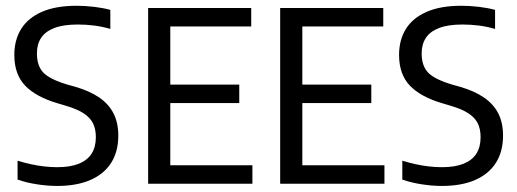

<svg xmlns="http://www.w3.org/2000/svg" viewBox="-20 -622 1751 650"><path d="M173 7.5Q141.5 7.5 105.5 2Q69.5 -3.5 39.5 -14V-78Q62 -71 85 -66Q108 -61 130.2 -58.5Q152.5 -56 174 -56Q218 -56 247 -67.8Q276 -79.5 290.2 -102Q304.5 -124.5 304.5 -157.5Q304.5 -184.5 295.2 -203.8Q286 -223 264 -237.8Q242 -252.5 203 -264L174.5 -272.5Q101.5 -294 65 -332.2Q28.5 -370.5 28.5 -436Q28.5 -487 51.8 -524.2Q75 -561.5 122 -582Q169 -602.5 239.5 -602.5Q268 -602.5 299.2 -598.8Q330.5 -595 353.5 -588.5V-524Q326.5 -532 298.8 -535.5Q271 -539 243.5 -539Q194.5 -539 164 -527.2Q133.5 -515.5 119.2 -493.8Q105 -472 105 -441.5Q105 -399.5 126.2 -376.8Q147.5 -354 207 -336L235.5 -328Q283.5 -314 315.8 -292Q348 -270 364.2 -238.2Q380.5 -206.5 380.5 -163Q380.5 -109 356.5 -71Q332.5 -33 286.2 -12.8Q240 7.5 173 7.5Z M481.5 0V-595H830.5V-532.5H556.5V-62.5H834.5V0ZM538.5 -273V-335.5H790V-273Z M928.5 0V-595H1277.5V-532.5H1003.5V-62.5H1281.5V0ZM985.5 -273V-335.5H1237V-273Z M1475.5 7.5Q1444 7.5 1408 2Q1372 -3.5 1342 -14V-78Q1364.5 -71 1387.5 -66Q1410.5 -61 1432.8 -58.5Q1455 -56 1476.5 -56Q1520.5 -56 1549.5 -67.8Q1578.5 -79.5 1592.8 -102Q1607 -124.5 1607 -157.5Q1607 -184.5 1597.8 -203.8Q1588.5 -223 1566.5 -237.8Q1544.5 -252.5 1505.5 -264L1477 -272.5Q1404 -294 1367.5 -332.2Q1331 -370.5 1331 -436Q1331 -487 1354.2 -524.2Q1377.5 -561.5 1424.5 -582Q1471.5 -602.5 1542 -602.5Q1570.5 -602.5 1601.8 -598.8Q1633 -595 1656 -588.5V-524Q1629 -532 1601.2 -535.5Q1573.5 -539 1546 -539Q1497 -539 1466.5 -527.2Q1436 -515.5 1421.8 -493.8Q1407.5 -472 1407.5 -441.5Q1407.5 -399.5 1428.8 -376.8Q1450 -354 1509.5 -336L1538 -328Q1586 -314 1618.2 -292Q1650.5 -270 1666.8 -238.2Q1683 -206.5 1683 -163Q1683 -109 1659 -71Q1635 -33 1588.8 -12.8Q1542.5 7.5 1475.5 7.5Z"/></svg>

Font: Encode Sans SC Condensed
Style: Regular
Weight: 400
Width: 3
Designer: Multiple Designers
Foundry: Impallari Type
Version: Version 3.002